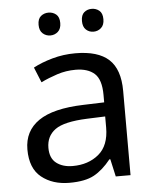

<svg xmlns="http://www.w3.org/2000/svg" viewBox="-53 -775 667 829"><g transform="rotate(-5 280.5 -360.0)"><path d="M288 -545Q386 -545 433 -502Q480 -459 480 -365V0H416L399 -76H395Q360 -32 321.5 -11Q283 10 215 10Q142 10 94 -28.5Q46 -67 46 -149Q46 -229 109 -272.5Q172 -316 303 -320L394 -323V-355Q394 -422 365 -448Q336 -474 283 -474Q241 -474 203 -461.5Q165 -449 132 -433L105 -499Q140 -518 188 -531.5Q236 -545 288 -545ZM314 -259Q214 -255 175.5 -227Q137 -199 137 -148Q137 -103 164.5 -82Q192 -61 235 -61Q303 -61 348 -98.5Q393 -136 393 -214V-262ZM141 -681Q141 -707 155 -718.5Q169 -730 188 -730Q207 -730 221 -718.5Q235 -707 235 -681Q235 -656 221 -643.5Q207 -631 188 -631Q169 -631 155 -643.5Q141 -656 141 -681ZM329 -681Q329 -707 342.5 -718.5Q356 -730 375 -730Q394 -730 408 -718.5Q422 -707 422 -681Q422 -656 408 -643.5Q394 -631 375 -631Q356 -631 342.5 -643.5Q329 -656 329 -681Z"/></g></svg>

Font: Noto Sans Old Italic
Style: Regular
Weight: 400
Designer: Monotype Design Team
Foundry: Monotype Imaging Inc.
Version: Version 2.003; ttfautohint (v1.8.4.7-5d5b)